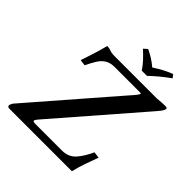

<svg xmlns="http://www.w3.org/2000/svg" viewBox="-216 -963 1112 1112"><g transform="rotate(45 340.0 -406.5)"><path d="M423 -698Q405 -726 383 -749Q361 -772 338 -793L361 -813Q388 -800 409.5 -786.5Q431 -773 453 -754Q484 -774 509.5 -787.5Q535 -801 566 -813L581 -793Q550 -771 521.5 -747.5Q493 -724 466 -698ZM549 0H37Q20 0 21 -15Q23 -20 25.5 -26Q28 -32 33 -38L502 -579Q508 -587 512.5 -594.5Q517 -602 504 -602H298Q262 -602 239 -587.5Q216 -573 200 -547Q184 -521 167 -486L130 -491Q141 -522 156 -570Q171 -618 181 -658Q199 -657 206.5 -654Q214 -651 224 -648.5Q234 -646 257 -646H599Q622 -648 636.5 -649Q651 -650 660 -650Q674 -650 677.5 -647.5Q681 -645 680 -640Q679 -632 672.5 -622Q666 -612 648 -591L198 -72Q186 -58 186 -51Q186 -44 208 -44H422Q477 -44 508.5 -80Q540 -116 564 -170L603 -165Q588 -126 573.5 -84Q559 -42 549 0Z"/></g></svg>

Font: Libertinus Serif Semibold Italic
Style: Regular
Weight: 600
Italic angle: -11.5°
Designer: Philipp H. Poll, Khaled Hosny
Foundry: Caleb Maclennan
Version: Version 7.051;RELEASE